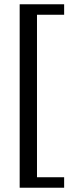

<svg xmlns="http://www.w3.org/2000/svg" viewBox="-20 -750 391 898"><path d="M72 -730H280V-681H153V79H280V128H72Z"/></svg>

Font: Rosario Light Light
Style: Regular
Weight: 300
Version: Version 1.101; ttfautohint (v1.8.1.43-b0c9)